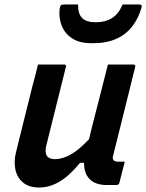

<svg xmlns="http://www.w3.org/2000/svg" viewBox="-20 -823 650 854"><path d="M149 -536H265Q277 -536 273 -525Q251 -437 229.5 -350.5Q208 -264 186 -176Q171 -115 225 -115Q255 -115 291.5 -134Q328 -153 376 -204Q388 -255 401 -304.5Q414 -354 428 -410Q442 -466 460 -536H573Q584 -536 581 -524Q557 -427 531.5 -324.5Q506 -222 484 -134Q478 -116 486 -110Q491 -104 504 -104H535Q529 -81 523 -57Q517 -33 511 -10Q508 0 498 0H456Q404 0 378.5 -26.5Q353 -53 354 -99H336Q290 -42 245.5 -15.5Q201 11 154 11Q109 11 82.5 -11Q56 -33 48.5 -69Q41 -105 51 -145Q69 -219 87.5 -292.5Q106 -366 124 -439Q131 -465 137.5 -489.5Q144 -514 149 -536ZM407 -724Q448 -724 478 -742.5Q508 -761 525 -803H599Q607 -803 609.5 -799Q612 -795 607 -781Q582 -705 529 -668Q476 -631 397 -631H384Q334 -631 301.5 -652Q269 -673 255 -707.5Q241 -742 245 -782Q247 -796 251 -799.5Q255 -803 265 -803H327Q327 -761 345.5 -742.5Q364 -724 407 -724Z"/></svg>

Font: Recursive Mn Lnr St SmB
Style: Italic
Weight: 600
Italic angle: -15°
Monospace: yes
Version: Version 1.079;hotconv 1.0.112;makeotfexe 2.5.65598; ttfautoh